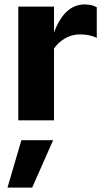

<svg xmlns="http://www.w3.org/2000/svg" viewBox="-20 -546 482 871"><path d="M63 0V-516H225V-399Q250 -464 284.5 -495Q319 -526 365 -526Q382 -525 393 -523Q404 -521 419 -513V-374Q404 -382 384 -386Q364 -390 343 -390Q307 -390 276 -372.5Q245 -355 225 -326V0ZM14 305 77 90H221L126 305Z"/></svg>

Font: Red Hat Text VF
Style: Regular
Weight: 400
Designer: Pentagram, MCKL
Foundry: Pentagram, MCKL
Version: Version 1.023